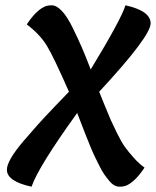

<svg xmlns="http://www.w3.org/2000/svg" viewBox="-20 -694 588 724"><path d="M240 -348Q183 -478 157 -521Q131 -564 81 -602Q114 -652 146 -668Q158 -674 175 -674Q193 -674 213 -653Q233 -632 253 -591.5Q273 -551 288 -516.5Q303 -482 322 -432Q438 -623 453 -674Q548 -653 548 -606Q548 -557 354 -348Q357 -340 374 -298.5Q391 -257 397.5 -242Q404 -227 421 -192.5Q438 -158 451 -140Q464 -122 484 -99.5Q504 -77 525 -62Q492 -12 460 4Q448 10 431 10Q421 10 411.5 5Q402 0 392 -12Q382 -24 373.5 -36Q365 -48 355 -68Q345 -88 337.5 -103.5Q330 -119 319.5 -144.5Q309 -170 303 -185.5Q297 -201 286.5 -228Q276 -255 271 -268Q124 -64 99 10Q6 -10 6 -54Q6 -71 21.5 -98Q37 -125 69 -162.5Q101 -200 124 -225.5Q147 -251 189 -295Q231 -339 240 -348Z"/></svg>

Font: Overlock
Style: Bold Italic
Weight: 700
Version: Version 1.001